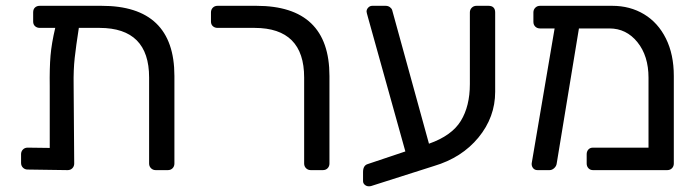

<svg xmlns="http://www.w3.org/2000/svg" viewBox="-20 -591 2433 667"><path d="M53.2 -24.9V-55.2Q53.2 -64.9 59.6 -71.5Q65.9 -78.1 76.2 -78.1L152.8 -77.1V-291Q151.9 -354 155.5 -397.5Q159.2 -440.9 171.9 -494.1H118.2Q108.4 -494.1 101.8 -500Q95.2 -505.9 95.2 -516.1V-547.9Q95.2 -559.1 101.6 -564.9Q107.9 -570.8 118.2 -570.8H332Q585.9 -571.3 585.9 -327.1V-22.9Q585.9 -13.2 579.6 -6.6Q573.2 0 563 0H521Q511.2 0 504.6 -6.6Q498 -13.2 498 -22.9V-321.8Q498 -493.7 326.2 -494.1H253.9Q244.1 -431.2 239.5 -389.6Q234.9 -348.1 235.8 -294.9L237.8 -22.9Q237.8 -13.2 231.4 -6.6Q225.1 0 214.8 0L76.2 -2Q66.4 -2 59.8 -8.5Q53.2 -15.1 53.2 -24.9Z M712.9 -516.1V-547.9Q712.9 -557.6 719.2 -564.2Q725.6 -570.8 735.8 -570.8H870.6Q1124.5 -570.8 1124.5 -327.1V-22.9Q1124.5 -13.2 1118.2 -6.6Q1111.8 0 1101.6 0H1059.6Q1049.8 0 1043.2 -6.6Q1036.6 -13.2 1036.6 -22.9V-321.8Q1036.6 -493.7 864.7 -494.1H735.8Q726.1 -494.1 719.5 -500Q712.9 -505.9 712.9 -516.1Z M1241.2 6.8Q1241.2 -16.1 1257.3 -21L1388.2 -64.9L1258.3 -530.8Q1253.4 -547.9 1253.4 -550.8Q1253.4 -558.6 1259.3 -564.7Q1265.1 -570.8 1273.4 -570.8H1319.3Q1328.1 -570.8 1334.2 -566.4Q1340.3 -562 1342.3 -556.2L1470.2 -91.8Q1549.3 -119.6 1580.8 -170.9Q1612.3 -222.2 1612.3 -298.8V-547.9Q1612.3 -557.6 1618.9 -564.2Q1625.5 -570.8 1635.3 -570.8H1677.2Q1688.5 -570.8 1694.3 -564.9Q1700.2 -559.1 1700.2 -547.9V-272Q1700.2 -184.1 1642.3 -113.5Q1584.5 -43 1487.3 -14.2L1269.5 55.2Q1266.6 56.2 1261.2 56.2Q1253.4 56.2 1247.3 51Q1241.2 45.9 1241.2 38.1Z M1827.1 -23.9 1906.7 -492.2H1856Q1846.2 -492.2 1839.6 -498.5Q1833 -504.9 1833 -515.1V-547.9Q1833 -557.6 1839.6 -564.2Q1846.2 -570.8 1856 -570.8H2106.9Q2168.9 -570.8 2217.5 -541.5Q2266.1 -512.2 2293.5 -457Q2320.8 -401.9 2320.8 -327.1V-22.9Q2320.8 -13.2 2314.5 -6.6Q2308.1 0 2297.9 0H2040Q2030.3 0 2024.2 -6.6Q2018.1 -13.2 2018.1 -22.9V-55.2Q2018.1 -64.9 2023.9 -71.5Q2029.8 -78.1 2040 -78.1H2232.9V-320.8Q2232.9 -397 2194.3 -444.6Q2155.8 -492.2 2097.2 -492.2H1991.2L1914.1 -23.9Q1913.1 -14.2 1905.5 -7.1Q1897.9 0 1889.2 0H1847.2Q1837.4 0 1831.8 -7.1Q1826.2 -14.2 1827.1 -23.9Z"/></svg>

Font: Rubik AZ
Style: Regular
Weight: 400
Designer: Hubert and Fischer
Foundry: Hubert & Fischer
Version: Version 2.000